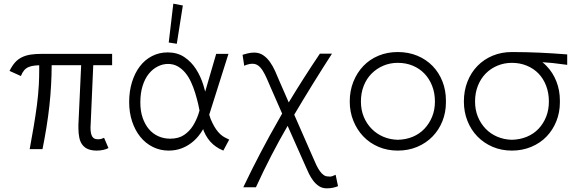

<svg xmlns="http://www.w3.org/2000/svg" viewBox="-20 -814 3167 1048"><path d="M508 8Q483 8 463.5 1Q444 -6 431 -22Q418 -38 413 -62Q408 -86 408 -114Q408 -124 408 -134L423 -458H262Q262 -406 259 -353Q256 -295 249.5 -236Q243 -177 233.5 -118.5Q224 -60 212 0H142Q154 -65 164 -124Q174 -183 181.5 -240Q189 -297 192 -353Q194 -391 194 -431Q194 -445 194 -458Q180 -457 169 -456Q150 -454 136 -448Q122 -442 112 -430.5Q102 -419 94 -399L32 -427Q46 -455 62 -473Q78 -491 99.5 -501.5Q121 -512 147.5 -516Q174 -520 208 -520H592V-458H489L475 -138Q474 -127 474 -118Q474 -85 483 -69.5Q492 -54 512 -54Q513 -54 514 -54Q516 -54 519 -54Q525 -54 532.5 -56Q540 -58 548 -62L572 -6Q562 0 544.5 4Q527 8 508 8Z M1199 8 1176 -3Q1158 -13 1142.5 -26.5Q1127 -40 1114.5 -58Q1102 -76 1093 -97Q1091 -103 1089 -109Q1088 -108 1087 -106Q1066 -70 1038 -45Q1010 -20 975.5 -6Q941 8 901 8Q854 8 814 -12Q774 -32 745.5 -67.5Q717 -103 701 -151.5Q685 -200 685 -257Q685 -316 700.5 -366Q716 -416 743.5 -452Q771 -488 810 -508Q849 -528 895 -528Q948 -528 986 -502.5Q1024 -477 1049.5 -437.5Q1075 -398 1090 -350Q1095 -332 1100 -314L1160 -520H1227L1122 -188Q1129 -163 1139 -144Q1149 -123 1160 -107.5Q1171 -92 1182.5 -81.5Q1194 -71 1205 -65L1231 -52ZM978 -784 945 -575 901 -582 926 -794ZM1063 -191Q1066 -201 1069 -211Q1066 -227 1062 -245Q1055 -275 1045.5 -306Q1036 -337 1023 -365.5Q1010 -394 992 -416Q974 -438 950.5 -451.5Q927 -465 897 -465Q868 -465 840.5 -451Q813 -437 792 -411Q771 -385 758.5 -345.5Q746 -306 746 -255Q746 -208 758.5 -171.5Q771 -135 792.5 -109.5Q814 -84 844 -70.5Q874 -57 909 -57Q955 -57 985 -77.5Q1015 -98 1033.5 -128Q1052 -158 1063 -191Z M1764 214Q1739 214 1721 202Q1703 190 1689.5 172Q1676 154 1666 133.5Q1656 113 1649 96L1550 -127Q1457 33 1377 208H1308Q1399 17 1503 -164Q1512 -179 1520 -194L1459 -333Q1447 -361 1436.5 -385Q1426 -409 1414.5 -427.5Q1403 -446 1389.5 -456Q1376 -466 1357 -466Q1346 -466 1333.5 -462.5Q1321 -459 1313 -455L1304 -515Q1314 -518 1331.5 -522.5Q1349 -527 1367 -527Q1395 -527 1416 -513Q1437 -499 1453 -476.5Q1469 -454 1481.5 -426.5Q1494 -399 1504 -374L1556 -255Q1637 -389 1726 -521H1792Q1688 -360 1586 -188L1689 47Q1698 69 1707 87.5Q1716 106 1726 120Q1736 134 1747 141.5Q1758 149 1769 149Q1771 149 1772 149Q1776 150 1780 150Q1786 150 1794 147.5Q1802 145 1812 140L1825 202Q1817 206 1800.5 210Q1784 214 1764 214Z M2151 8Q2094 8 2046 -12.5Q1998 -33 1963.5 -69Q1929 -105 1909 -154Q1889 -203 1889 -260Q1889 -319 1909 -368.5Q1929 -418 1963.5 -454Q1998 -490 2046 -510Q2094 -530 2151 -530Q2209 -530 2257.5 -510Q2306 -490 2341 -454Q2376 -418 2395 -369.5Q2414 -321 2414 -266Q2414 -263 2414 -260Q2414 -257 2414 -254Q2414 -201 2395 -153Q2376 -105 2341 -69Q2306 -33 2257.5 -12.5Q2209 8 2151 8ZM2151 -51Q2196 -52 2233 -67.5Q2270 -83 2296.5 -111Q2323 -139 2338.5 -176.5Q2354 -214 2354 -260Q2354 -307 2338.5 -346Q2323 -385 2296.5 -412.5Q2270 -440 2233 -455.5Q2196 -471 2151 -471Q2109 -471 2072.5 -455.5Q2036 -440 2008.5 -412.5Q1981 -385 1965.5 -346Q1950 -307 1950 -260Q1950 -214 1965.5 -176.5Q1981 -139 2008.5 -111Q2036 -83 2072.5 -67.5Q2109 -52 2151 -51Z M2774 8Q2717 8 2669 -12.5Q2621 -33 2586 -69Q2551 -105 2531.5 -154Q2512 -203 2512 -260Q2512 -319 2531.5 -368.5Q2551 -418 2586 -454Q2621 -490 2669 -510Q2717 -530 2774 -530Q2775 -530 2775 -530Q2817 -530 2853.5 -529Q2890 -528 2926 -526.5Q2962 -525 2999 -522.5Q3036 -520 3076 -517V-460Q3049 -463 3032.5 -465.5Q3016 -468 2996.5 -470Q2977 -472 2947 -474Q2944 -474 2941 -474Q2953 -465 2963 -454Q2998 -418 3017 -369.5Q3036 -321 3036 -266Q3036 -263 3036 -260Q3036 -257 3036 -254Q3036 -201 3017 -153Q2998 -105 2963.5 -69Q2929 -33 2880 -12.5Q2831 8 2774 8ZM2774 -51Q2818 -52 2855.5 -67.5Q2893 -83 2919.5 -111Q2946 -139 2961 -176.5Q2976 -214 2976 -260Q2976 -307 2961 -346Q2946 -385 2919.5 -412.5Q2893 -440 2855.5 -455.5Q2818 -471 2774 -471Q2732 -471 2695 -455.5Q2658 -440 2631 -412.5Q2604 -385 2588.5 -346Q2573 -307 2573 -260Q2573 -214 2588.5 -176.5Q2604 -139 2631 -111Q2658 -83 2695 -67.5Q2732 -52 2774 -51Z"/></svg>

Font: Rising Sun Light
Style: Regular
Weight: 300
Designer: Matt McInerney, Pablo Impallari, Rodrigo Fuenzalida (Raleway font), Stephen Hutchings (Greek), Cristiano Sobral (main ch
Foundry: The Rising Sun Project Authors
Version: Version 4.327; ttfautohint (v1.8.4.7-5d5b-dirty)